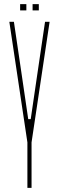

<svg xmlns="http://www.w3.org/2000/svg" viewBox="-20 -905 284 925"><path d="M112 0V-218V-219L25 -800H47L83 -556L116 -331H128L161 -556L197 -800H219L132 -219V-218V0ZM137 -855V-885H167V-855ZM77 -855V-885H107V-855Z"/></svg>

Font: Big Shoulders Display Thin Thin
Style: Regular
Weight: 250
Version: Version 2.002